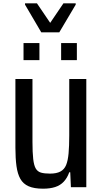

<svg xmlns="http://www.w3.org/2000/svg" viewBox="-20 -1038 618 1159"><path d="M240 101Q186 101 153 86.5Q120 72 103 42Q86 12 79.5 -35Q73 -82 73 -146V-561H176V-182Q176 -117 180.5 -78Q185 -39 196 -20.5Q207 -2 227.5 4Q248 10 282 10Q321 10 344.5 -2.5Q368 -15 379 -41.5Q390 -68 394 -112.5Q398 -157 398 -220V-561H501V92H408L404 2H398Q386 36 365 58.5Q344 81 313 91Q282 101 240 101ZM122 -675V-778H218V-675ZM349 -675V-778H444V-675ZM229 -843 131 -1010V-1018H203L283 -900L363 -1018H437V-1010L338 -843Z"/></svg>

Font: Farlight84_Sys_V01
Style: Regular
Weight: 400
Designer: Ryoko NISHIZUKA  (kana, bopomofo & ideographs); Paul D. Hunt (Latin, Greek & Cyrillic); Sandoll Communications , Soo-you
Foundry: Adobe
Version: Version 2.004;October 29, 2024;FontCreator 14.0.0.2814 64-bi